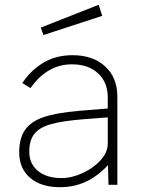

<svg xmlns="http://www.w3.org/2000/svg" viewBox="-20 -770 594 800"><path d="M60 -135Q60 -194 84.5 -229Q109 -264 162 -282Q215 -300 307 -308L429 -318V-363Q429 -427 388.5 -464.5Q348 -502 280 -502Q177 -502 107 -403L73 -424Q108 -477 160.5 -508.5Q213 -540 282 -540Q367 -540 418 -493.5Q469 -447 469 -367V0H432L430 -82Q386 -35 337 -12.5Q288 10 230 10Q151 10 105.5 -29Q60 -68 60 -135ZM429 -171V-281L326 -273Q239 -266 191.5 -252.5Q144 -239 123 -212Q102 -185 102 -138Q102 -87 138.5 -57.5Q175 -28 236 -28Q279 -28 324.5 -49Q370 -70 399.5 -103Q429 -136 429 -171ZM406 -704 161 -624 150 -655 391 -750Z"/></svg>

Font: Morrison Thin
Style: Regular
Weight: 100
Designer: Pablo Impallari, Rodrigo Fuenzalida (Modified by Dan O. Williams)
Version: Version 0.03;June 6, 2019;FontCreator 11.5.0.2425 64-bit; tt